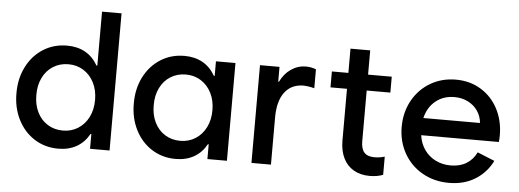

<svg xmlns="http://www.w3.org/2000/svg" viewBox="-48 -839 2667 986"><g transform="rotate(5 1285.5 -346.5)"><path d="M441.4 0V-76.2H437.5Q412.6 -31.7 372.3 -9Q332 13.7 278.3 13.7Q209.5 13.7 155 -21Q100.6 -55.7 70.1 -116.5Q39.6 -177.2 40 -252Q39.6 -326.7 70.1 -387.5Q100.6 -448.2 155 -482.9Q209.5 -517.6 278.3 -517.6Q332 -517.6 372.1 -495.1Q412.1 -472.7 437 -428.7H441.4V-707H542V0ZM445.3 -252Q445.3 -301.8 425.8 -340.6Q406.2 -379.4 371.8 -401.1Q337.4 -422.9 293.9 -422.9Q249.5 -422.9 214.8 -401.1Q180.2 -379.4 161.1 -340.3Q142.1 -301.3 142.6 -252Q142.1 -202.6 161.1 -163.6Q180.2 -124.5 214.8 -102.8Q249.5 -81.1 293.9 -81.1Q337.4 -81.1 371.8 -102.8Q406.2 -124.5 425.8 -163.3Q445.3 -202.1 445.3 -252Z M1050.3 -252Q1050.3 -301.8 1030.8 -340.6Q1011.2 -379.4 976.8 -401.1Q942.4 -422.9 898.9 -422.9Q854.5 -422.9 819.8 -401.1Q785.2 -379.4 766.1 -340.3Q747.1 -301.3 747.6 -252Q747.1 -202.6 766.1 -163.6Q785.2 -124.5 819.8 -102.8Q854.5 -81.1 898.9 -81.1Q942.4 -81.1 976.8 -102.8Q1011.2 -124.5 1030.8 -163.3Q1050.3 -202.1 1050.3 -252ZM1046.4 0V-76.2H1042.5Q1017.6 -31.7 977.3 -9Q937 13.7 883.3 13.7Q814.5 13.7 760 -21Q705.6 -55.7 675 -116.5Q644.5 -177.2 645 -252Q644.5 -326.7 675 -387.5Q705.6 -448.2 760 -482.9Q814.5 -517.6 883.3 -517.6Q937 -517.6 977.1 -495.1Q1017.1 -472.7 1042 -428.7H1046.4V-503.9H1147V0Z M1273.4 -503.9H1374V-427.7H1377.9Q1397.5 -469.2 1432.6 -493.4Q1467.8 -517.6 1509.8 -517.6Q1535.2 -517.6 1561.5 -507.8V-410.2Q1532.2 -418 1504.9 -418.9Q1442.4 -418.5 1408.2 -372.8Q1374 -327.1 1374 -244.1V0H1273.4Z M1644 -503.9H1729V-628.9H1830.6V-503.9H1952.6V-421.9H1830.6V-160.2Q1830.6 -121.1 1847.4 -102.5Q1864.3 -84 1899.9 -84Q1927.7 -84 1952.6 -91.8V2Q1921.9 13.7 1884.3 13.7Q1835.9 13.7 1801 -6.6Q1766.1 -26.9 1747.6 -64.9Q1729 -103 1729 -155.3V-421.9H1644Z M2025.9 -252Q2025.9 -327.1 2059.3 -387.9Q2092.8 -448.7 2151.4 -483.2Q2210 -517.6 2282.7 -517.6Q2355 -517.6 2411.6 -483.2Q2468.3 -448.7 2500 -388.2Q2531.7 -327.6 2531.7 -252Q2531.7 -232.9 2529.8 -217.8H2129.4Q2135.3 -175.3 2157.7 -143.3Q2180.2 -111.3 2215.3 -93.8Q2250.5 -76.2 2293.5 -76.2Q2340.8 -76.2 2374.5 -96.9Q2408.2 -117.7 2426.3 -155.3L2515.1 -119.1Q2484.4 -57.1 2427 -21.7Q2369.6 13.7 2292.5 13.7Q2215.8 13.7 2155 -21Q2094.2 -55.7 2060.1 -116.2Q2025.9 -176.8 2025.9 -252ZM2424.8 -306.6Q2421.9 -340.8 2403.1 -368.4Q2384.3 -396 2353 -411.9Q2321.8 -427.7 2282.7 -427.7Q2226.1 -427.7 2186 -395Q2146 -362.3 2132.8 -306.6Z"/></g></svg>

Font: Wanted Sans Medium
Style: Regular
Weight: 500
Designer: Original Design by Kil Hyung-jin and Kang Hanbin, Wanted Lab, Inc; Hangeul from Source Han Sans by Jang Soo-young and Ka
Foundry: Wanted Lab, Inc.
Version: Version 1.001